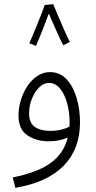

<svg xmlns="http://www.w3.org/2000/svg" viewBox="-20 -674 464 924"><path d="M54 230 41 180Q107 167 162 144.5Q217 122 254 84Q291 46 306 -12Q265 6 215 6Q154 6 111.5 -23Q69 -52 69 -118Q69 -154 80 -191Q91 -228 111 -258.5Q131 -289 159 -308Q187 -327 221 -327Q268 -327 300 -293Q332 -259 348.5 -203.5Q365 -148 365 -85Q365 43 286.5 123.5Q208 204 54 230ZM120 -128Q120 -82 148 -63Q176 -44 223 -44Q249 -44 272.5 -49.5Q296 -55 314 -64Q315 -74 315 -86Q315 -132 303.5 -175.5Q292 -219 269.5 -247Q247 -275 215 -275Q190 -275 168.5 -253.5Q147 -232 133.5 -198.5Q120 -165 120 -128ZM195 -650 236 -654Q244 -634 259 -599Q274 -564 289.5 -528.5Q305 -493 316 -472L285 -456Q278 -468 265 -495.5Q252 -523 238.5 -554.5Q225 -586 215 -609Q205 -581 192 -548Q179 -515 168 -488.5Q157 -462 153 -453L121 -466Q126 -476 136 -500Q146 -524 157.5 -552.5Q169 -581 179.5 -607.5Q190 -634 195 -650Z"/></svg>

Font: Noto Sans Arabic SemCond Light
Style: Regular
Weight: 300
Width: 4
Designer: Monotype Design Team, Nadine Chahine, Nizar Qandah and Khaled Hosny
Foundry: Monotype Imaging Inc.
Version: Version 2.012; ttfautohint (v1.8.4.7-5d5b)